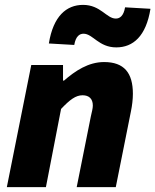

<svg xmlns="http://www.w3.org/2000/svg" viewBox="-20 -766 636 786"><path d="M8 0H168L230 -320C266 -358 290 -376 318 -376C344 -376 360 -362 360 -334C360 -322 356 -308 352 -290L294 0H454L516 -310C521 -334 524 -360 524 -382C524 -468 488 -512 406 -512C342 -512 288 -476 242 -436H238V-500H108ZM456 -572C525 -572 578 -618 596 -730L492 -736C486 -700 470 -690 454 -690C416 -690 392 -746 320 -746C252 -746 198 -700 180 -588L284 -582C290 -618 306 -628 322 -628C360 -628 384 -572 456 -572Z"/></svg>

Font: Source Sans Pro Black
Style: Italic
Weight: 900
Italic angle: -11°
Designer: Paul D. Hunt
Foundry: Adobe Systems Incorporated
Version: Version 3.006;hotconv 1.0.111;makeotfexe 2.5.65597